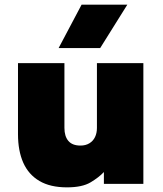

<svg xmlns="http://www.w3.org/2000/svg" viewBox="-20 -792 700 827"><path d="M268.5 15Q196.5 15 149.8 -12.5Q103 -40 80.2 -91.2Q57.5 -142.5 57.5 -214V-520H257.5V-241Q257.5 -205 274.5 -185Q291.5 -165 326.5 -165Q349 -165 365 -174.8Q381 -184.5 389.2 -201.5Q397.5 -218.5 397.5 -241V-520H597.5V0H427.5V-51Q406 -28 370 -6.5Q334 15 268.5 15ZM232.5 -585 331.5 -772H528.5L411.5 -585Z"/></svg>

Font: Geologica Roman Black
Style: Regular
Weight: 900
Designer: Sindre Bremnes, Frode Helland
Foundry: Monokrom Skriftforlag AS
Version: Version 1.010;gftools[0.9.28]